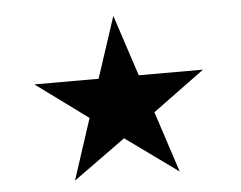

<svg xmlns="http://www.w3.org/2000/svg" viewBox="-43 -759 788 628"><g transform="rotate(-5 350.5 -445.0)"><path d="M73.7 -507.3H284.7L350.6 -708L416.5 -507.3H627.4L457 -382.3L522.5 -182.1L350.6 -306.2L178.7 -182.1L244.1 -382.3Z"/></g></svg>

Font: Shabnam FD
Style: Regular
Weight: 400
Foundry: DejaVu fonts team - Redesigned by Saber Rastikerdar - Based on Vazir font
Version: Version 5.00;October 20, 2019;FontCreator 12.0.0.2547 64-bit